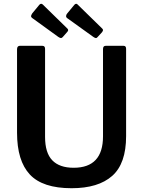

<svg xmlns="http://www.w3.org/2000/svg" viewBox="-20 -984 757 1014"><path d="M572.5 -55C621.5 -98.3 646 -168.3 646 -265V-726C646 -736.7 641.7 -742 633 -742H538C528.7 -742 524 -736.3 524 -725V-264C524 -153.3 472.3 -98 369 -98C319 -98 281.3 -111.2 256 -137.5C230.7 -163.8 218 -205 218 -261V-726C218 -736.7 213.3 -742 204 -742H84C80 -742 76.7 -740.5 74 -737.5C71.3 -734.5 70 -730 70 -724V-283C70 -184.3 92.5 -110.8 137.5 -62.5C182.5 -14.2 256 10 358 10C452 10 523.5 -11.7 572.5 -55ZM197 -964C194.3 -964 191.3 -962.3 188 -959L150 -913C146 -906.3 144 -901.7 144 -899C144 -894.3 147.3 -890 154 -886L288 -789C294 -785 298.7 -783 302 -783C305.3 -783 308.7 -785 312 -789L334 -814C338 -818 340 -821.7 340 -825C340 -827.7 338.7 -830.3 336 -833L206 -960C203.3 -962.7 200.3 -964 197 -964ZM382 -964C379.3 -964 376.3 -962.3 373 -959L335 -913C331 -908.3 329 -903.7 329 -899C329 -893.7 332 -889.3 338 -886L473 -789C479 -785 483.3 -783 486 -783C490 -783 493.3 -785 496 -789L519 -814C522.3 -818.7 524 -822.3 524 -825C524 -827.7 522.7 -830.3 520 -833L390 -960C388 -962.7 385.3 -964 382 -964Z"/></svg>

Font: Libre Franklin SemiBold
Style: Regular
Weight: 600
Designer: Pablo Impallari, Rodrigo Fuenzalida
Foundry: Impallari Type
Version: Version 1.002; ttfautohint (v1.5)